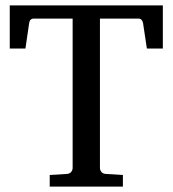

<svg xmlns="http://www.w3.org/2000/svg" viewBox="-20 -691 639 711"><path d="M583 -511.2H523.9L509.8 -605Q506.3 -622.1 493.2 -622.1H350.1V-68.8Q350.1 -61.5 355.2 -54.7Q360.4 -47.9 371.1 -46.9L435.1 -43V0H164.1V-43L228 -46.9Q238.8 -47.9 243.9 -54.7Q249 -61.5 249 -68.8V-622.1H105Q90.3 -622.1 87.9 -605L74.2 -511.2H16.1V-670.9H583Z"/></svg>

Font: Abyssinica SIL
Style: Regular
Weight: 400
Designer: Victor Gaultney and Lorna Evans
Foundry: SIL International
Version: Version 2.100